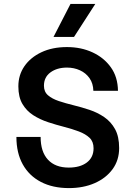

<svg xmlns="http://www.w3.org/2000/svg" viewBox="-20 -951 690 983"><path d="M333 12Q250 12 189.5 -19.5Q129 -51 96.5 -109.5Q64 -168 64 -250H188Q188 -174 225.5 -133.5Q263 -93 332 -93Q390 -93 424.5 -119Q459 -145 459 -192Q459 -226 438.5 -245.5Q418 -265 383.5 -278Q349 -291 308 -301.5Q267 -312 226 -325.5Q185 -339 150.5 -361Q116 -383 95 -418.5Q74 -454 74 -509Q74 -567 105 -612Q136 -657 192 -683.5Q248 -710 323 -710Q395 -710 453.5 -683Q512 -656 547.5 -606.5Q583 -557 584 -486H458Q457 -524 438.5 -550.5Q420 -577 389.5 -591Q359 -605 323 -605Q272 -605 238.5 -580.5Q205 -556 205 -512Q205 -481 226 -463Q247 -445 281.5 -433.5Q316 -422 357 -412Q398 -402 438.5 -388.5Q479 -375 513.5 -351.5Q548 -328 569 -290Q590 -252 590 -193Q590 -131 556.5 -85Q523 -39 465 -13.5Q407 12 333 12ZM254 -762 341 -931H468L359 -762Z"/></svg>

Font: Azeret Mono Medium
Style: Regular
Weight: 500
Designer: Martin Vácha
Foundry: Displaay
Version: Version 1.002